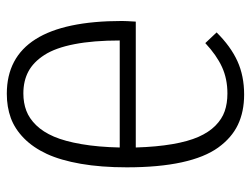

<svg xmlns="http://www.w3.org/2000/svg" viewBox="-108 -628 747 572"><g transform="rotate(90 266.0 -342.5)"><path d="M262.2 -695.8Q313.5 -695.8 352.3 -677.2Q391.1 -658.7 420.2 -618.4Q449.2 -578.1 464.1 -509.8Q479 -441.4 479 -346.2Q479 -269.5 468.5 -209.2Q458 -148.9 439 -107.9Q419.9 -66.9 392.3 -39.8Q364.7 -12.7 332 -0.7Q299.3 11.2 259.8 11.2Q43 11.2 43 -332Q43 -342.8 44.9 -373H419.9Q418 -435.1 409.9 -481.9Q401.9 -528.8 388.2 -559.8Q374.5 -590.8 354.7 -610.4Q335 -629.9 311.8 -637.9Q288.6 -646 258.8 -646Q215.3 -646 180.2 -629.9Q145 -613.8 108.9 -580.1L77.1 -613.8Q118.7 -655.8 162.6 -675.8Q206.5 -695.8 262.2 -695.8ZM258.8 -38.1Q287.1 -38.1 310.3 -46.9Q333.5 -55.7 353.5 -76.2Q373.5 -96.7 387.5 -129.2Q401.4 -161.6 409.9 -211.2Q418.5 -260.7 419.9 -325.2H101.1Q101.1 -246.6 112.1 -190.2Q123 -133.8 144.3 -100.8Q165.5 -67.9 193.6 -53Q221.7 -38.1 258.8 -38.1Z"/></g></svg>

Font: Fira Sans Compressed Light
Style: Regular
Weight: 300
Width: 1
Designer: Carrois Corporate & Edenspiekermann AG
Foundry: Carrois Corporate GbR & Edenspiekermann AG
Version: Version 4.203;PS 004.203;hotconv 1.0.88;makeotf.lib2.5.64775